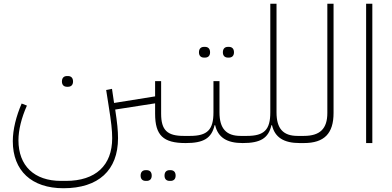

<svg xmlns="http://www.w3.org/2000/svg" viewBox="-20 -760 2085 1020"><path d="M881 201H886C902 201 913 192 913 173C913 153 902 144 886 144H881C865 144 854 153 854 173C854 192 865 201 881 201ZM754 201H759C775 201 786 192 786 173C786 153 775 144 759 144H754C738 144 727 153 727 173C727 192 738 201 754 201ZM336 -299H341C357 -299 368 -308 368 -327C368 -347 357 -356 341 -356H336C320 -356 309 -347 309 -327C309 -308 320 -299 336 -299ZM966 0H967L979 -12V-38H956C869 -38 836 -68 836 -156V-329H804V-248L586 -213L575 -288L544 -282L557 -199C571 -111 576 -68 576 -26C576 119 488 201 330 201H304C162 201 78 121 78 -15C78 -69 94 -134 123 -199L95 -210C66 -143 48 -72 48 -10C48 147 148 240 317 240C503 240 607 145 607 -26C607 -65 603 -106 592 -178L804 -211V-156C804 -41 847 0 966 0Z M1191 -454H1196C1212 -454 1223 -463 1223 -482C1223 -502 1212 -511 1196 -511H1191C1175 -511 1164 -502 1164 -482C1164 -463 1175 -454 1191 -454ZM1064 -454H1069C1085 -454 1096 -463 1096 -482C1096 -502 1085 -511 1069 -511H1064C1048 -511 1037 -502 1037 -482C1037 -463 1048 -454 1064 -454ZM967 0C1061 0 1104 -25 1120 -95H1123C1138 -30 1185 0 1269 0L1281 -12V-38H1258C1182 -38 1146 -77 1146 -163V-329H1114V-163C1114 -71 1082 -38 990 -38H979L967 -26Z M1269 0C1363 0 1406 -25 1422 -95H1425C1440 -30 1488 0 1572 0L1584 -12V-38H1561C1484 -38 1449 -77 1449 -163V-740H1416V-163C1416 -71 1384 -38 1292 -38H1281L1269 -26Z M1572 0H1594C1703 0 1752 -51 1752 -160V-740H1719V-160C1719 -76 1680 -38 1594 -38H1584L1572 -26Z M1925 0H1958V-740H1925Z"/></svg>

Font: IBM Plex Arabic ExtraLight
Style: Regular
Weight: 200
Designer: Mike Abbink, Paul van der Laan, Pieter van Rosmalen, Wael Morcos, Khajak Apelian
Foundry: Bold Monday
Version: Version 1.0